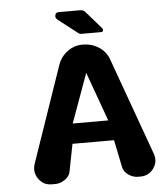

<svg xmlns="http://www.w3.org/2000/svg" viewBox="-54 -805 720 854"><g transform="rotate(-5 306.5 -378.0)"><path d="M427.2 -669.4Q430.7 -664.1 429 -658.7Q427.2 -653.3 420.9 -653.3H331.1Q325.7 -653.3 320.3 -656.7L232.9 -724.6Q220.2 -733.4 224.1 -746.6Q226.1 -758.3 240.2 -758.3H336.4Q349.1 -758.3 357.4 -749.5ZM258.8 -259.3H417.5L338.4 -478.5ZM450.7 -525.9Q450.7 -525.9 606.4 -94.2Q619.1 -58.6 597.7 -28.3Q576.2 2 538.6 2Q538.6 2 527.8 2Q504.9 2 484.4 -12.7Q463.9 -27.3 460.4 -48.3Q460.4 -48.3 435.5 -169.4H250L226.6 -49.8Q223.1 -26.9 201.9 -12.5Q180.7 2 159.2 2Q159.2 2 142.1 2Q105.5 2 84.2 -28.3Q63 -58.6 74.2 -94.2Q74.2 -94.2 222.2 -523.9Q234.9 -560.5 265.6 -583Q296.4 -606 335.4 -605Q335.4 -605 337.4 -605Q376.5 -604 407.7 -583Q439 -561.5 450.7 -525.9Z"/></g></svg>

Font: Dyuthi
Style: Regular
Weight: 400
Designer: Hiran Venugopalan, Hussain K H and Suresh P for Sawthanthra Malayalam Computing (SMC)
Version: Version 3.0.0+20221109